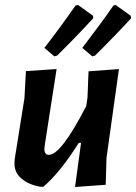

<svg xmlns="http://www.w3.org/2000/svg" viewBox="-20 -746 546 770"><path d="M310 -554Q386 -653 435 -724L444 -726L504 -683L506 -673Q443 -604 361 -523L350 -520ZM158 -554Q221 -635 283 -724L293 -726L353 -683L354 -673Q291 -604 209 -523L198 -520ZM207 -469 160 -167 158 -149Q158 -125 176 -125Q225 -125 326 -321L331 -356L335 -460L457 -469L407 -112L404 -5L281 4L305 -173H296Q220 -53 154 3H142Q95 -5 66 -30Q37 -55 38 -92L39 -108L78 -352L84 -461Z"/></svg>

Font: Alegreya Sans
Style: Bold Italic
Weight: 700
Italic angle: -7°
Designer: Juan Pablo del Peral
Foundry: Huerta Tipografica
Version: Version 2.007